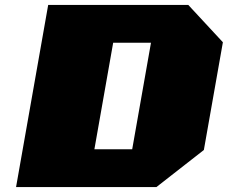

<svg xmlns="http://www.w3.org/2000/svg" viewBox="-20 -757 922 777"><path d="M45 0 175 -737H742L882 -586L805 -150L613 0ZM362 -153H515L591 -584H438Z"/></svg>

Font: Tomorrow ExtraBold
Style: Italic
Weight: 800
Italic angle: -10°
Designer: Tony de Marco, Monica Rizzolli
Foundry: Just in Type
Version: Version 2.002